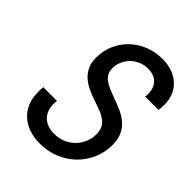

<svg xmlns="http://www.w3.org/2000/svg" viewBox="-215 -870 1001 1001"><g transform="rotate(45 285.0 -369.5)"><path d="M160 -208Q159 -203 158.5 -196.5Q158 -190 158 -185Q158 -134 188 -105Q218 -76 271 -76Q304 -76 332.5 -88Q361 -100 382 -120.5Q403 -141 415.5 -169Q428 -197 428 -228Q428 -254 421 -271Q414 -288 398.5 -301.5Q383 -315 357.5 -326Q332 -337 294 -349Q262 -360 234.5 -373.5Q207 -387 187 -406Q167 -425 155.5 -450.5Q144 -476 144 -511Q144 -563 163.5 -607Q183 -651 217 -683.5Q251 -716 296.5 -734Q342 -752 393 -752Q473 -752 521.5 -708Q570 -664 570 -588Q570 -569 567 -549H468Q470 -555 470 -559.5Q470 -564 470 -569Q470 -613 445.5 -638Q421 -663 376 -663Q349 -663 324.5 -652.5Q300 -642 282 -624.5Q264 -607 253.5 -583Q243 -559 243 -532Q243 -511 251.5 -495.5Q260 -480 275.5 -468.5Q291 -457 312 -448Q333 -439 358 -430Q392 -418 422.5 -404.5Q453 -391 476.5 -370.5Q500 -350 513.5 -321Q527 -292 527 -250Q527 -194 505.5 -146Q484 -98 447 -62.5Q410 -27 360 -7Q310 13 254 13Q210 13 173.5 0.5Q137 -12 111 -36Q85 -60 71 -94Q57 -128 57 -171Q57 -180 57 -189Q57 -198 59 -208Z"/></g></svg>

Font: Involve Medium Oblique
Style: Italic
Weight: 500
Italic angle: -10.5°
Designer: Stefan Peev
Foundry: Context Ltd.
Version: Version 1.001